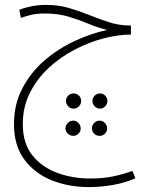

<svg xmlns="http://www.w3.org/2000/svg" viewBox="-20 -492 622 783"><path d="M343 271Q261 271 191.5 243.5Q122 216 79.5 159Q37 102 37 14Q37 -67 71.5 -132.5Q106 -198 162 -246Q218 -294 285 -325Q352 -356 417 -370Q379 -379 341 -395Q303 -411 260 -424Q217 -437 163 -437Q130 -437 107.5 -431.5Q85 -426 65 -419L59 -452Q81 -461 109 -466.5Q137 -472 168 -472Q218 -472 261 -459.5Q304 -447 343.5 -431Q383 -415 422.5 -402Q462 -389 506 -388H514V-351Q462 -351 402.5 -335.5Q343 -320 284.5 -289.5Q226 -259 178.5 -215Q131 -171 102 -113.5Q73 -56 73 14Q73 93 112 141.5Q151 190 213.5 213Q276 236 348 236Q401 236 443 227Q485 218 520 205L532 235Q492 253 442 262Q392 271 343 271ZM280 -49Q267 -49 258 -58.5Q249 -68 249 -80Q249 -93 258 -102Q267 -111 280 -111Q293 -111 302 -102Q311 -93 311 -80Q311 -68 302 -58.5Q293 -49 280 -49ZM388 -49Q375 -49 366 -58.5Q357 -68 357 -80Q357 -93 366 -102Q375 -111 388 -111Q400 -111 409 -102Q418 -93 418 -80Q418 -68 409 -58.5Q400 -49 388 -49ZM279 62Q266 62 256.5 53Q247 44 247 32Q247 19 256.5 9.5Q266 0 279 0Q291 0 300 9.5Q309 19 309 32Q309 44 300 53Q291 62 279 62ZM386 62Q373 62 364 53Q355 44 355 32Q355 19 364 9.5Q373 0 386 0Q399 0 408 9.5Q417 19 417 32Q417 44 408 53Q399 62 386 62Z"/></svg>

Font: Noto Sans Arabic UI SmCn XLt
Style: Regular
Weight: 200
Width: 4
Designer: Monotype Design Team, Nadine Chahine and Nizar Qandah
Foundry: Monotype Imaging Inc.
Version: Version 2.010; ttfautohint (v1.8.4.7-5d5b)